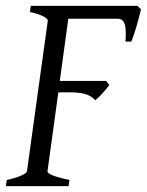

<svg xmlns="http://www.w3.org/2000/svg" viewBox="-20 -635 501 655"><path d="M449 -615H85L82 -594C125 -585 143 -572 143 -565C143 -565 143 -564 143 -564L72 -51C71 -42 44 -30 3 -21L0 0H214L217 -21C160 -33 142 -43 142 -50C142 -51 142 -51 142 -51L179 -320H213C256 -320 284 -316 305 -293C319 -304 340 -327 353 -345L342 -359H184L213 -571H381C393 -571 400 -566 405 -554C409 -542 409 -528 409 -520C409 -512 409 -503 408 -493H428C439 -519 453 -569 461 -603Z"/></svg>

Font: Oxford Ugaritic Clay
Style: Regular
Weight: 400
Designer: Jacob Thomas
Foundry: Bengal Creative Media Limited
Version: Version 1.000